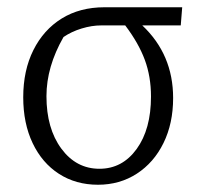

<svg xmlns="http://www.w3.org/2000/svg" viewBox="-20 -501 566 529"><path d="M457 -231Q457 -161 430.5 -107Q404 -53 357 -22.5Q310 8 250 8Q189 8 142.5 -22Q96 -52 70 -106.5Q44 -161 44 -233Q44 -307 72 -363Q100 -419 150 -450Q200 -481 268 -481H482L478 -431H372Q457 -351 457 -231ZM259 -431Q233 -431 205 -422.5Q177 -414 155 -399Q108 -317 108 -236Q108 -147 149 -91.5Q190 -36 254 -36Q317 -36 356.5 -90.5Q396 -145 396 -235Q396 -290 379 -336Q362 -382 325 -431Z"/></svg>

Font: Piazzolla Light
Style: Regular
Weight: 300
Designer: Juan Pablo del Peral
Foundry: Huerta Tipografica
Version: Version 1.330